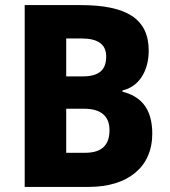

<svg xmlns="http://www.w3.org/2000/svg" viewBox="-20 -827 666 754"><path d="M296 -807H77V-93H329C483 -93 578 -172 578 -301C578 -405 530 -449 461 -467V-472C522 -485 564 -544 564 -628C564 -754 476 -807 296 -807ZM304 -527H240V-676H299C365 -676 397 -653 397 -605C397 -554 371 -527 304 -527ZM240 -400H310C382 -400 410 -366 410 -316C410 -260 383 -227 314 -227H240Z"/></svg>

Font: Noto Sans Kannada UI SemiCondensed ExtraBold
Style: Regular
Weight: 800
Width: 4
Designer: Jelle Bosma - Monotype Design Team
Foundry: Monotype Imaging Inc.
Version: Version 2.005